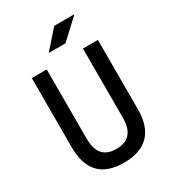

<svg xmlns="http://www.w3.org/2000/svg" viewBox="-214 -1007 1014 1130"><g transform="rotate(-30 293.0 -442.5)"><path d="M291 9.8Q68.4 9.8 68.4 -222.7V-693.4H169.9V-222.7Q169.9 -153.3 199.7 -118.2Q229.5 -83 293 -83Q416 -83 416 -222.7V-693.4H517.6V-222.7Q517.6 -106.4 460 -48.3Q402.3 9.8 291 9.8ZM229 -771.5 336.4 -893.6H474.1L342.3 -771.5Z"/></g></svg>

Font: Cascadia Mono
Style: Regular
Weight: 400
Monospace: yes
Designer: Aaron Bell
Foundry: Saja Typeworks
Version: Version 2404.023